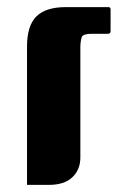

<svg xmlns="http://www.w3.org/2000/svg" viewBox="-20 -520 350 540"><path d="M165 -500H285Q291 -500 291 -493V-432Q291 -425 283 -425H238Q214 -425 210 -416Q206 -403 206 -387V-77Q206 -43 183.5 -21.5Q161 0 117 0H56V-389Q56 -448 82.5 -474Q109 -500 165 -500Z"/></svg>

Font: Keania One
Style: Regular
Weight: 400
Designer: Julia Petretta
Foundry: Julia Petretta
Version: Version 1.003